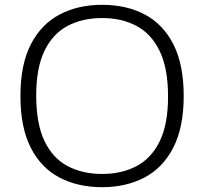

<svg xmlns="http://www.w3.org/2000/svg" viewBox="-20 -769 848 798"><path d="M404.5 9Q303.5 9 227 -31.2Q150.5 -71.5 107.8 -155.2Q65 -239 65 -370Q65 -501 108.2 -584.8Q151.5 -668.5 228 -708.8Q304.5 -749 404.5 -749Q505.5 -749 581.8 -708.8Q658 -668.5 700.8 -584.5Q743.5 -500.5 743.5 -370Q743.5 -239.5 700.2 -155.5Q657 -71.5 580.5 -31.2Q504 9 404.5 9ZM404.5 -46Q486 -46 547.8 -78.8Q609.5 -111.5 644 -182.2Q678.5 -253 678.5 -367.5Q678.5 -484.5 643.8 -556.5Q609 -628.5 547.5 -661.2Q486 -694 404.5 -694Q323 -694 261.2 -661.5Q199.5 -629 165 -558Q130.5 -487 130.5 -372.5Q130.5 -255 164.8 -183.2Q199 -111.5 260.8 -78.8Q322.5 -46 404.5 -46Z"/></svg>

Font: Encode Sans Expanded Expanded Light
Style: Regular
Weight: 300
Width: 7
Designer: Multiple Designers
Foundry: Impallari Type
Version: Version 3.000; ttfautohint (v1.8.3) -l 8 -r 50 -G 200 -x 14 